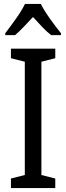

<svg xmlns="http://www.w3.org/2000/svg" viewBox="-20 -963 340 983"><path d="M263 0H36V-49L107 -67V-647L36 -665V-714H263V-665L192 -647V-67L263 -49ZM189 -943Q206 -909 236 -867Q266 -825 292 -793V-783H242Q219 -801 196 -825Q173 -849 149 -876Q124 -849 100.5 -824.5Q77 -800 57 -783H7V-793Q34 -828 63 -869Q92 -910 108 -943Z"/></svg>

Font: Noto Sans Lao Condensed
Style: Regular
Weight: 400
Width: 3
Designer: Monotype Design Team
Foundry: Monotype Imaging Inc.
Version: Version 2.003; ttfautohint (v1.8.4.7-5d5b)